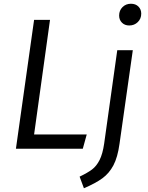

<svg xmlns="http://www.w3.org/2000/svg" viewBox="-20 -794 789 1025"><path d="M162 -76H443L422 0H65L162 -688H247ZM405 149Q447 129 471 111Q495 93 511.5 60.5Q528 28 536 -27L606 -526H689L618 -26Q608 46 585.5 88.5Q563 131 527 157.5Q491 184 428 211ZM616 -711Q616 -738 634 -756Q652 -774 679 -774Q704 -774 719 -759Q734 -744 734 -721Q734 -694 715.5 -676Q697 -658 670 -658Q646 -658 631 -673Q616 -688 616 -711Z"/></svg>

Font: Fira Sans Book
Style: Italic
Weight: 350
Italic angle: -8°
Designer: bBox Type GmbH & Carrois Corporate GbR & Edenspiekermann AG
Foundry: bBox Type GmbH & Carrois Corporate GbR & Edenspiekermann AG
Version: Version 4.301